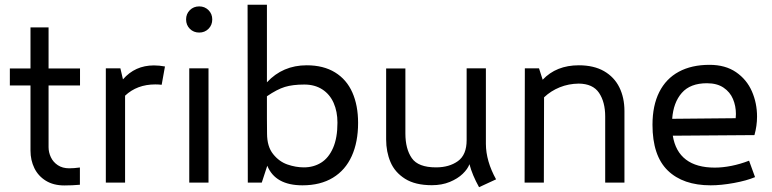

<svg xmlns="http://www.w3.org/2000/svg" viewBox="-20 -760 3211 799"><path d="M182.1 -404.3V-147.5Q182.1 -126 191.7 -105.7Q201.2 -85.4 220.7 -72.5Q240.2 -59.6 268.1 -59.6Q287.6 -59.6 312.5 -63V8.8Q280.8 11.7 248 11.7Q202.6 11.7 170.9 -7.8Q139.2 -27.3 123 -60.3Q106.9 -93.3 106.9 -133.3V-404.3H21V-475.1H106.9V-646H182.1V-475.1H313V-404.3Z M620.6 -487.8Q642.6 -487.8 666.5 -483.4L652.8 -407.2Q639.2 -408.7 626 -408.7Q550.3 -408.7 500.5 -361.8V0H420.4V-475.6H481L491.7 -429.7Q542 -487.8 620.6 -487.8Z M754.4 -679.2Q754.4 -702.1 770 -717.8Q785.6 -733.4 809.1 -733.4Q832 -733.4 847.7 -717.8Q863.3 -702.1 863.3 -679.2Q863.3 -655.8 847.7 -640.1Q832 -624.5 809.1 -624.5Q785.6 -624.5 770 -640.1Q754.4 -655.8 754.4 -679.2ZM767.6 -475.6H847.7V0H767.6Z M1470.2 -248.5Q1470.2 -168.9 1443.8 -110.6Q1417.5 -52.2 1365.5 -20.5Q1313.5 11.2 1238.8 11.2Q1125.5 11.2 1092.3 -70.3L1069.3 0H1011.2L1010.3 -740.2H1090.8V-417.5Q1156.7 -488.3 1256.3 -488.3Q1326.2 -488.3 1374.3 -458.7Q1422.4 -429.2 1446.3 -375.2Q1470.2 -321.3 1470.2 -248.5ZM1384.3 -249.5Q1384.3 -295.9 1368.4 -331.8Q1352.5 -367.7 1321.3 -387.9Q1290 -408.2 1246.6 -408.2Q1197.8 -408.2 1165.3 -398.2Q1132.8 -388.2 1090.8 -359.4V-267.6L1091.3 -204.1Q1091.3 -150.4 1116.5 -118.9Q1141.6 -87.4 1176.3 -75.4Q1210.9 -63.5 1244.6 -63.5Q1284.7 -63.5 1316.2 -83Q1347.7 -102.5 1366 -144.3Q1384.3 -186 1384.3 -249.5Z M1973.6 19Q1945.3 -31.7 1933.6 -76.7Q1926.3 -56.6 1905.5 -36.6Q1884.8 -16.6 1851.8 -2.9Q1818.8 10.7 1776.9 10.7Q1708 10.7 1665.5 -16.1Q1623 -43 1605 -85.7Q1586.9 -128.4 1586.9 -179.7V-475.1H1667V-204.6Q1667 -140.6 1693.6 -102.1Q1720.2 -63.5 1794.4 -63.5Q1849.6 -63.5 1885.7 -89.6Q1921.9 -115.7 1921.9 -176.8V-475.6H2002V-161.1Q2002.4 -89.4 2044.4 -13.7Z M2578.6 -297.9V0H2498.5V-275.4Q2498.5 -335.4 2472.9 -373.5Q2447.3 -411.6 2388.2 -412.1Q2346.2 -411.6 2309.3 -396.7Q2272.5 -381.8 2244.1 -355L2243.2 0H2163.1L2164.1 -475.6H2223.1L2238.3 -428.2Q2294.9 -488.3 2388.7 -488.3Q2451.2 -488.3 2493.7 -463.9Q2536.1 -439.5 2557.4 -396.5Q2578.6 -353.5 2578.6 -297.9Z M3097.2 -91.3 3122.1 -22.9Q3087.4 -8.3 3034.2 1.5Q2981 11.2 2937.5 11.2Q2822.3 11.2 2758.8 -50.5Q2695.3 -112.3 2695.3 -240.7Q2695.3 -320.8 2723.4 -376.7Q2751.5 -432.6 2804.7 -461.4Q2857.9 -490.2 2932.6 -490.2Q2998.5 -490.2 3043 -459.7Q3087.4 -429.2 3108.9 -380.1Q3130.4 -331.1 3130.4 -274.9Q3130.4 -236.3 3119.6 -197.8L2779.8 -195.3Q2790.5 -129.4 2834.5 -95.9Q2878.4 -62.5 2954.6 -62.5Q2987.3 -62.5 3023.9 -69.8Q3060.5 -77.1 3097.2 -91.3ZM2777.3 -265.6 3041.5 -268.1Q3042.5 -279.8 3042.5 -285.6Q3042.5 -318.8 3030.3 -347.9Q3018.1 -377 2991 -395.3Q2963.9 -413.6 2921.9 -413.6Q2852.5 -413.6 2817.4 -373.5Q2782.2 -333.5 2777.3 -265.6Z"/></svg>

Font: Selawik
Style: Regular
Weight: 400
Designer: Aaron Bell
Foundry: Microsoft Corporation
Version: Version 1.01